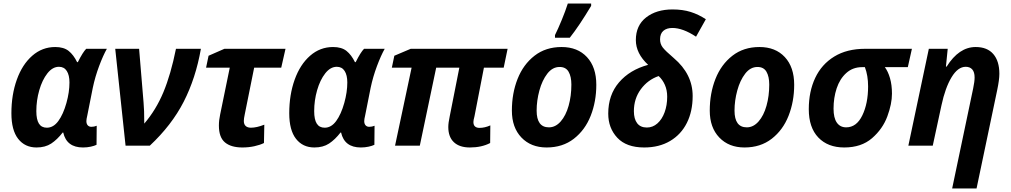

<svg xmlns="http://www.w3.org/2000/svg" viewBox="-20 -818 5675 1078"><path d="M44 -182Q44 -286 74.5 -371Q105 -456 161 -505Q217 -554 290 -554Q338 -554 365.5 -532Q393 -510 413 -469H417Q445 -525 464 -544H580Q559 -507 536.5 -447Q514 -387 501 -325L470 -169Q465 -149 465 -138Q465 -123 472.5 -114.5Q480 -106 493 -106Q509 -106 523 -112L522 -5Q510 1 489.5 5.5Q469 10 446 10Q354 10 335 -74H332Q301 -34 267.5 -12Q234 10 185 10Q120 10 82 -38.5Q44 -87 44 -182ZM353 -240Q370 -301 370 -355Q370 -396 355 -419.5Q340 -443 311 -443Q275 -443 246 -406Q217 -369 200.5 -311.5Q184 -254 184 -194Q184 -147 198.5 -124Q213 -101 243 -101Q280 -101 307.5 -138.5Q335 -176 353 -240Z M627 -544H761L786 -243Q790 -203 790 -124Q856 -201 897.5 -300.5Q939 -400 968 -544H1108Q1079 -379 1011.5 -247Q944 -115 821 0H685Z M1209 -113Q1209 -143 1216 -175L1270 -438H1137L1151 -505L1240 -544H1583L1559 -438H1407L1354 -175Q1349 -152 1349 -139Q1349 -120 1359.5 -110.5Q1370 -101 1389 -101Q1421 -101 1464 -118L1462 -15Q1440 -4 1408 3Q1376 10 1341 10Q1277 10 1243 -18.5Q1209 -47 1209 -113Z M1604 -182Q1604 -286 1634.5 -371Q1665 -456 1721 -505Q1777 -554 1850 -554Q1898 -554 1925.5 -532Q1953 -510 1973 -469H1977Q2005 -525 2024 -544H2140Q2119 -507 2096.5 -447Q2074 -387 2061 -325L2030 -169Q2025 -149 2025 -138Q2025 -123 2032.5 -114.5Q2040 -106 2053 -106Q2069 -106 2083 -112L2082 -5Q2070 1 2049.5 5.5Q2029 10 2006 10Q1914 10 1895 -74H1892Q1861 -34 1827.5 -12Q1794 10 1745 10Q1680 10 1642 -38.5Q1604 -87 1604 -182ZM1913 -240Q1930 -301 1930 -355Q1930 -396 1915 -419.5Q1900 -443 1871 -443Q1835 -443 1806 -406Q1777 -369 1760.5 -311.5Q1744 -254 1744 -194Q1744 -147 1758.5 -124Q1773 -101 1803 -101Q1840 -101 1867.5 -138.5Q1895 -176 1913 -240Z M2497 -105Q2497 -128 2505 -165L2559 -438H2429L2337 0H2198L2291 -438H2180L2194 -505L2286 -544H2830L2808 -438H2697L2644 -165Q2638 -143 2638 -133Q2638 -116 2647 -108Q2656 -100 2672 -100Q2702 -100 2733 -114L2732 -15Q2684 10 2618 10Q2560 10 2528.5 -19.5Q2497 -49 2497 -105Z M2854 -197Q2854 -294 2886 -375Q2918 -456 2981 -505Q3044 -554 3133 -554Q3223 -554 3275.5 -497.5Q3328 -441 3328 -342Q3328 -248 3296.5 -168Q3265 -88 3202 -39Q3139 10 3049 10Q2961 10 2907.5 -46Q2854 -102 2854 -197ZM3188 -343Q3188 -388 3172.5 -415Q3157 -442 3122 -442Q3082 -442 3053 -404.5Q3024 -367 3008.5 -310Q2993 -253 2993 -197Q2993 -103 3062 -103Q3099 -103 3128 -136Q3157 -169 3172.5 -224Q3188 -279 3188 -343ZM3096 -621Q3113 -655 3134 -706Q3155 -757 3168 -798H3299V-785Q3232 -673 3179 -606H3096Z M3395 -180Q3395 -285 3455.5 -355.5Q3516 -426 3619 -454Q3550 -518 3550 -593Q3550 -675 3607.5 -720Q3665 -765 3756 -765Q3813 -765 3857.5 -751Q3902 -737 3943 -710L3888 -612Q3814 -661 3755 -661Q3723 -661 3704.5 -645Q3686 -629 3686 -597Q3686 -571 3701 -551.5Q3716 -532 3763 -492Q3869 -402 3869 -279Q3869 -193 3836.5 -128Q3804 -63 3742.5 -26.5Q3681 10 3597 10Q3497 10 3446 -44.5Q3395 -99 3395 -180ZM3726 -275Q3726 -312 3713 -341.5Q3700 -371 3678 -391Q3617 -370 3578 -317Q3539 -264 3539 -194Q3539 -150 3557.5 -126Q3576 -102 3612 -102Q3645 -102 3671 -125Q3697 -148 3711.5 -187.5Q3726 -227 3726 -275Z M3965 -197Q3965 -294 3997 -375Q4029 -456 4092 -505Q4155 -554 4244 -554Q4334 -554 4386.5 -497.5Q4439 -441 4439 -342Q4439 -248 4407.5 -168Q4376 -88 4313 -39Q4250 10 4160 10Q4072 10 4018.5 -46Q3965 -102 3965 -197ZM4299 -343Q4299 -388 4283.5 -415Q4268 -442 4233 -442Q4193 -442 4164 -404.5Q4135 -367 4119.5 -310Q4104 -253 4104 -197Q4104 -103 4173 -103Q4210 -103 4239 -136Q4268 -169 4283.5 -224Q4299 -279 4299 -343Z M4521 -205Q4521 -304 4557 -380.5Q4593 -457 4664 -500.5Q4735 -544 4837 -544H5100L5077 -441H4948Q4966 -417 4977 -379Q4988 -341 4988 -292Q4988 -235 4962 -164.5Q4936 -94 4876 -42Q4816 10 4720 10Q4628 10 4574.5 -46Q4521 -102 4521 -205ZM4854 -333Q4854 -394 4836 -441H4820Q4768 -441 4731.5 -408Q4695 -375 4677.5 -322Q4660 -269 4660 -208Q4660 -156 4678.5 -129.5Q4697 -103 4731 -103Q4789 -103 4821.5 -170Q4854 -237 4854 -333Z M5444 -322Q5452 -360 5452 -383Q5452 -413 5439 -428Q5426 -443 5402 -443Q5358 -443 5322.5 -384Q5287 -325 5266 -227L5217 0H5080L5195 -544H5301L5291 -444H5295Q5364 -554 5458 -554Q5523 -554 5557 -514.5Q5591 -475 5591 -404Q5591 -370 5579 -313L5463 240H5326Z"/></svg>

Font: Noto Sans Display
Style: Bold Italic
Weight: 700
Italic angle: -12°
Designer: Monotype Design team
Foundry: Monotype Imaging Inc.
Version: Version 1.000